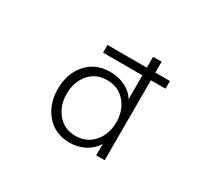

<svg xmlns="http://www.w3.org/2000/svg" viewBox="-137 -918 1273 1165"><g transform="rotate(30 500.0 -335.5)"><path d="M693.4 -687.5H633.8V-611.3H358.4V-557.6H633.8V-389.6Q609.4 -431.6 561.5 -455.1Q513.7 -478.5 455.1 -478.5Q348.6 -478.5 286.1 -401.4Q230.5 -332 230.5 -230.5Q230.5 -129.9 286.1 -59.6Q348.6 17.6 455.1 17.6Q512.7 17.6 561.5 -8.8Q609.4 -35.2 633.8 -77.1V2.9H693.4V-557.6H795.9V-611.3H693.4ZM464.8 -425.8Q546.9 -425.8 595.7 -365.2Q639.6 -310.5 639.6 -230.5Q639.6 -152.3 595.7 -97.7Q546.9 -36.1 464.8 -36.1Q382.8 -36.1 335 -97.7Q292 -152.3 292 -230.5Q292 -310.5 335 -365.2Q382.8 -425.8 464.8 -425.8Z"/></g></svg>

Font: DotumChe
Style: Regular
Weight: 400
Monospace: yes
Version: Version 2.21